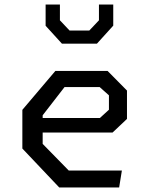

<svg xmlns="http://www.w3.org/2000/svg" viewBox="-20 -826 660 846"><path d="M253 -633.5H407L479 -713V-806H416V-736.5L373.5 -691.5H286.5L244 -736.5V-806H181V-712.5ZM241 0H505L517 -74.5H283L168 -192V-242H476L539.5 -302V-427L454 -513.5H224L78.5 -342V-171.5ZM264.5 -442.5H419L460 -406V-342.5L420 -306H168V-318Z"/></svg>

Font: FontWithASyntaxHighlighterNightOwl
Style: Regular
Weight: 400
Designer: Riley Cran & the Lettermatic Team
Foundry: Lettermatic
Version: Version 1.000 (FontWithASyntaxHighlighterNightOwl)